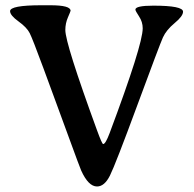

<svg xmlns="http://www.w3.org/2000/svg" viewBox="-20 -692 722 716"><path d="M341.8 3.4Q309.6 3.4 282.7 -56.2Q277.3 -68.4 237.3 -178Q197.3 -287.6 188.5 -311L141.6 -438.5Q101.6 -546.9 90.8 -568.4Q80.1 -589.8 48.8 -612.3Q17.6 -634.8 17.6 -650.4Q17.6 -672.4 134.8 -672.4H167.5Q243.2 -672.4 243.2 -651.9Q243.2 -649.9 233.4 -627.4Q223.6 -605 223.6 -580.1Q223.6 -529.8 341.3 -207.5Q360.4 -154.8 364.7 -154.8Q373.5 -154.8 388.7 -195.3Q512.2 -524.9 512.2 -586.4Q512.2 -610.4 498.5 -630.9Q484.9 -651.4 484.9 -656.2Q484.9 -670.9 551.8 -670.9Q662.6 -670.9 662.6 -648.4Q662.6 -631.8 631.3 -606Q600.1 -580.1 587.6 -552.5Q575.2 -524.9 492.7 -301.3Q410.2 -77.6 389.9 -37.1Q369.6 3.4 341.8 3.4Z"/></svg>

Font: Averia Serif
Style: Regular
Weight: 500
Version: Version 1.0